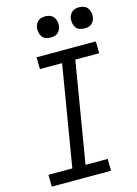

<svg xmlns="http://www.w3.org/2000/svg" viewBox="-139 -1022 781 1095"><g transform="rotate(-15 252.0 -474.0)"><path d="M26 0 25 -70H166L265 -665H134L133 -735H483L484 -665H343L244 -70H375L376 0ZM440 -823Q425 -823 411.5 -828Q398 -833 390 -844.5Q382 -856 379.5 -870.5Q377 -885 379 -900Q381 -910 386.5 -920Q392 -930 400.5 -936.5Q409 -943 419.5 -945.5Q430 -948 441 -948Q456 -948 469.5 -942.5Q483 -937 491 -925.5Q499 -914 502 -899.5Q505 -885 502 -870Q500 -860 494.5 -850Q489 -840 480.5 -833.5Q472 -827 461.5 -825Q451 -823 440 -823ZM240 -823Q225 -823 211.5 -828Q198 -833 190 -844.5Q182 -856 179.5 -870.5Q177 -885 179 -900Q181 -910 186.5 -920Q192 -930 200.5 -936.5Q209 -943 219.5 -945.5Q230 -948 241 -948Q256 -948 269.5 -942.5Q283 -937 291 -925.5Q299 -914 302 -899.5Q305 -885 302 -870Q300 -860 294.5 -850Q289 -840 280.5 -833.5Q272 -827 261.5 -825Q251 -823 240 -823Z"/></g></svg>

Font: Iosevka Curly Slab
Style: Italic
Weight: 400
Italic angle: -9°
Monospace: yes
Designer: Belleve Invis
Foundry: Belleve Invis
Version: Version 22.1.2; ttfautohint (v1.8.4)